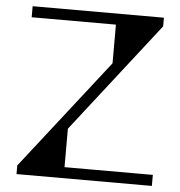

<svg xmlns="http://www.w3.org/2000/svg" viewBox="-51 -748 748 797"><g transform="rotate(5 323.0 -350.0)"><path d="M600 -664C600 -664 600 -700 600 -700C600 -700 53 -700 53 -700C53 -700 53 -654 53 -654C53 -654 530 -654 530 -654C530 -654 47 -36 47 -36C47 -36 47 0 47 0C47 0 611 0 611 0C611 0 611 -46 611 -46C611 -46 118 -46 118 -46C118 -46 600 -664 600 -664ZM243 -227C243 -227 78 -22 78 -22C78 -22 243 -18 243 -18C243 -18 243 -227 243 -227ZM574 -669C574 -669 404 -681 404 -681C404 -681 404 -455 404 -455C404 -455 574 -669 574 -669Z"/></g></svg>

Font: TamingNoise
Style: Regular
Weight: 500
Designer: Julieta Ulanovsky
Foundry: Julieta Ulanovsky
Version: ""